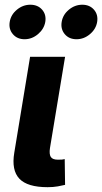

<svg xmlns="http://www.w3.org/2000/svg" viewBox="-20 -778 426 801"><path d="M178.7 2.9Q94.2 2.9 60.8 -32.5Q27.3 -67.9 39.6 -141.1L105.5 -541H251.5L188.5 -160.6Q184.6 -134.8 191.9 -123.3Q199.2 -111.8 221.7 -111.8Q232.4 -111.8 238.8 -112.3Q245.1 -112.8 250 -114.3L251.5 -6.8Q240.2 -3.9 221.2 -0.5Q202.1 2.9 178.7 2.9ZM299.3 -614.3Q268.1 -614.3 250.2 -635.5Q232.4 -656.7 237.3 -686.5Q242.2 -716.8 267.3 -737.5Q292.5 -758.3 323.2 -758.3Q354 -758.3 372.1 -737.5Q390.1 -716.8 385.3 -686.5Q380.4 -656.7 355.2 -635.5Q330.1 -614.3 299.3 -614.3ZM82.5 -614.3Q51.8 -614.3 33.7 -635.5Q15.6 -656.7 20.5 -686.5Q25.4 -716.8 50.5 -737.5Q75.7 -758.3 106.4 -758.3Q137.7 -758.3 155.8 -737.5Q173.8 -716.8 168.9 -686.5Q163.6 -656.7 138.4 -635.5Q113.3 -614.3 82.5 -614.3Z"/></svg>

Font: Inter 17pt
Style: Bold Italic
Weight: 700
Italic angle: -9.3988°
Version: Version 4.001;git-66647c0bb